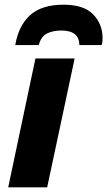

<svg xmlns="http://www.w3.org/2000/svg" viewBox="-20 -798 457 818"><path d="M15 0 131 -549H298L181 0ZM45 -606Q59 -689 108.5 -733.5Q158 -778 251 -778Q337 -778 377 -736.5Q417 -695 417 -636Q417 -626 416 -618.5Q415 -611 413 -606H318Q318 -668 241 -668Q206 -668 180.5 -655.5Q155 -643 145 -606Z"/></svg>

Font: Noto Sans ExtraBold
Style: Italic
Weight: 800
Italic angle: -12°
Designer: Monotype Design Team
Foundry: Monotype Imaging Inc.
Version: Version 2.013; ttfautohint (v1.8.4.7-5d5b)